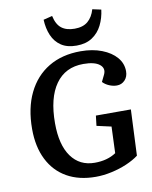

<svg xmlns="http://www.w3.org/2000/svg" viewBox="-101 -1019 880 1108"><g transform="rotate(-10 339.0 -465.0)"><path d="M636 -334 624 -65Q595 -43 553 -25Q511 -7 463 3.5Q415 14 370 14Q272 14 201.5 -26Q131 -66 93 -141.5Q55 -217 55 -321Q55 -443 98 -531.5Q141 -620 220 -667.5Q299 -715 408 -715Q478 -715 532 -694Q586 -673 616.5 -637.5Q647 -602 647 -556Q647 -524 628 -504Q609 -484 581 -484Q559 -484 536.5 -493.5Q514 -503 499 -519L518 -558Q535 -593 506 -616.5Q477 -640 411 -640Q305 -640 248 -559.5Q191 -479 191 -331Q191 -204 240.5 -135.5Q290 -67 378 -67Q452 -67 503 -101L509 -256L424 -275L431 -334ZM282 -944Q293 -893 321.5 -871Q350 -849 398 -849Q447 -849 475.5 -873Q504 -897 517 -942L568 -931Q562 -882 541.5 -841Q521 -800 484 -775.5Q447 -751 392 -751Q337 -751 302 -774.5Q267 -798 249.5 -839Q232 -880 230 -931Z"/></g></svg>

Font: Literata 12pt SemiBold
Style: Italic
Weight: 600
Italic angle: -2°
Designer: Latin by Veronika Burian and Jose Scaglione. Greek by Irene Vlachou. Cyrillic by Vera Evstafieva
Foundry: TypeTogether
Version: Version 3.002